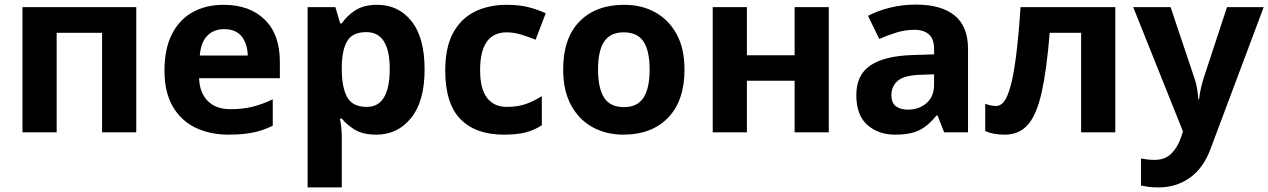

<svg xmlns="http://www.w3.org/2000/svg" viewBox="-20 -577 5529 837"><path d="M574 -546V0H425V-434H227V0H78V-546Z M955 -556Q1068 -556 1134 -491.5Q1200 -427 1200 -308V-236H848Q850 -173 885.5 -137Q921 -101 984 -101Q1037 -101 1080 -111.5Q1123 -122 1169 -144V-29Q1129 -9 1084.5 0.5Q1040 10 977 10Q895 10 832 -20.5Q769 -51 733 -113Q697 -175 697 -269Q697 -364 729.5 -428Q762 -492 820 -524Q878 -556 955 -556ZM956 -450Q913 -450 884.5 -422Q856 -394 851 -335H1060Q1059 -385 1034 -417.5Q1009 -450 956 -450Z M1625 -556Q1717 -556 1774 -484.5Q1831 -413 1831 -274Q1831 -135 1772 -62.5Q1713 10 1621 10Q1562 10 1527 -11.5Q1492 -33 1470 -60H1462Q1470 -18 1470 20V240H1321V-546H1442L1463 -475H1470Q1492 -508 1529 -532Q1566 -556 1625 -556ZM1577 -437Q1519 -437 1495.5 -401Q1472 -365 1470 -291V-275Q1470 -196 1493.5 -153.5Q1517 -111 1579 -111Q1630 -111 1654.5 -153.5Q1679 -196 1679 -276Q1679 -437 1577 -437Z M2176 10Q2054 10 1987.5 -57.5Q1921 -125 1921 -270Q1921 -370 1955 -433Q1989 -496 2049.5 -526Q2110 -556 2189 -556Q2245 -556 2286.5 -545Q2328 -534 2359 -519L2315 -404Q2280 -418 2249.5 -427Q2219 -436 2189 -436Q2073 -436 2073 -271Q2073 -189 2103.5 -150Q2134 -111 2189 -111Q2236 -111 2272 -123.5Q2308 -136 2342 -158V-31Q2308 -9 2270.5 0.5Q2233 10 2176 10Z M2964 -274Q2964 -138 2892.5 -64Q2821 10 2698 10Q2622 10 2562.5 -23Q2503 -56 2469 -119.5Q2435 -183 2435 -274Q2435 -410 2506 -483Q2577 -556 2701 -556Q2778 -556 2837 -523Q2896 -490 2930 -427.5Q2964 -365 2964 -274ZM2587 -274Q2587 -193 2613.5 -151.5Q2640 -110 2700 -110Q2759 -110 2785.5 -151.5Q2812 -193 2812 -274Q2812 -355 2785.5 -395.5Q2759 -436 2699 -436Q2640 -436 2613.5 -395.5Q2587 -355 2587 -274Z M3236 -546V-336H3444V-546H3593V0H3444V-225H3236V0H3087V-546Z M3973 -557Q4083 -557 4141.5 -509.5Q4200 -462 4200 -364V0H4096L4067 -74H4063Q4028 -30 3989 -10Q3950 10 3882 10Q3809 10 3761 -32.5Q3713 -75 3713 -163Q3713 -250 3774 -291.5Q3835 -333 3957 -337L4052 -340V-364Q4052 -407 4029.5 -427Q4007 -447 3967 -447Q3927 -447 3889 -435.5Q3851 -424 3813 -407L3764 -508Q3808 -531 3861.5 -544Q3915 -557 3973 -557ZM4052 -253 3994 -251Q3922 -249 3894 -225Q3866 -201 3866 -162Q3866 -128 3886 -113.5Q3906 -99 3938 -99Q3986 -99 4019 -127.5Q4052 -156 4052 -208Z M4842 0H4693V-434H4556Q4543 -274 4521.5 -176.5Q4500 -79 4462 -34.5Q4424 10 4360 10Q4308 10 4275 -6V-125Q4298 -115 4323 -115Q4341 -115 4356 -133Q4371 -151 4384.5 -198Q4398 -245 4409 -329.5Q4420 -414 4429 -546H4842Z M4920 -546H5083L5186 -239Q5194 -217 5198 -193.5Q5202 -170 5204 -144H5207Q5210 -170 5215.5 -193.5Q5221 -217 5228 -239L5329 -546H5489L5258 70Q5227 155 5167.5 197.5Q5108 240 5030 240Q5005 240 4986.5 237.5Q4968 235 4954 232V114Q4965 116 4980.5 118Q4996 120 5013 120Q5060 120 5087.5 91.5Q5115 63 5128 23L5137 -4Z"/></svg>

Font: Noto IKEA Arabic
Style: Bold
Weight: 700
Designer: Monotype Design Team
Foundry: Monotype Imaging Inc.
Version: Version 1.200